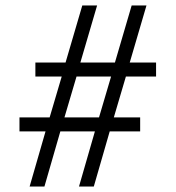

<svg xmlns="http://www.w3.org/2000/svg" viewBox="-20 -680 640 700"><path d="M88 0 146 -201H51V-252H161L205 -401H109V-452H219L280 -660H334L273 -452H399L460 -660H514L453 -452H549V-401H439L395 -252H491V-201H380L322 0H268L326 -201H200L142 0ZM215 -252H341L385 -401H259Z"/></svg>

Font: Spectral ExtraBold
Style: Regular
Weight: 800
Designer: Jean-Baptiste Levee
Foundry: Production Type
Version: Version 2.001